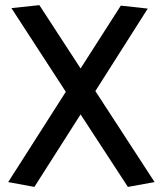

<svg xmlns="http://www.w3.org/2000/svg" viewBox="-20 -715 635 755"><path d="M561 -681.2 355 -356.9 587.9 1 482.9 20 296.9 -265.1 115.2 20 12.2 1 238.8 -354 24.9 -683.1 134.8 -694.8 296.9 -445.8 455.1 -692.9Z"/></svg>

Font: McLaren
Style: Regular
Weight: 400
Designer: Astigmatic (AOETI)
Foundry: Astigmatic (AOETI)
Version: Version 1.000